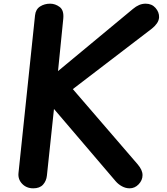

<svg xmlns="http://www.w3.org/2000/svg" viewBox="-20 -1024 910 1044"><path d="M685 0Q663.5 0 643.5 -10.8Q623.5 -21.5 608.5 -39L273.5 -431.5L235 -69Q232 -40 214 -20Q196 0 161 0Q124 0 100.5 -24.5Q77 -49 80.5 -83L170.5 -940.5Q174 -973.5 198 -988.8Q222 -1004 252.5 -1004Q280.5 -1004 304.5 -986Q328.5 -968 324 -922L295.5 -637.5L703 -975.5Q719.5 -989.5 736.5 -996.8Q753.5 -1004 772 -1004Q805.5 -1004 825.8 -980.8Q846 -957.5 845 -930Q844 -912.5 833.2 -897Q822.5 -881.5 806 -868.5L376 -539.5L729 -130Q742 -114.5 748.5 -100.2Q755 -86 755 -71.5Q755 -44 734 -22Q713 0 685 0Z"/></svg>

Font: Edu SA Hand Cursive
Style: Regular
Weight: 400
Designer: Tina and Corey Anderson, Eben Sorkin, Mirko Velimirovic
Foundry: Google for Education
Version: Version 2.000